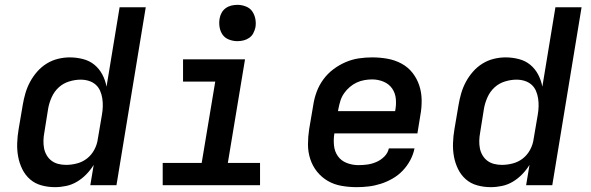

<svg xmlns="http://www.w3.org/2000/svg" viewBox="-20 -765 2440 793"><path d="M207 8Q178 8 151 0.5Q124 -7 104 -24.5Q84 -42 72 -66.5Q60 -91 55 -118Q50 -145 51 -174Q52 -203 57 -232L74 -332Q78 -356 85 -380Q92 -404 104 -426.5Q116 -449 133.5 -469Q151 -489 173 -502.5Q195 -516 219.5 -522Q244 -528 268 -528Q296 -528 323 -521Q350 -514 370 -497.5Q390 -481 402.5 -457.5Q415 -434 420 -407L474 -735H582L461 0H353L367 -84Q354 -63 336.5 -45Q319 -27 298 -14.5Q277 -2 253.5 3Q230 8 207 8ZM253 -84Q275 -84 298 -90Q321 -96 339.5 -110.5Q358 -125 369.5 -146.5Q381 -168 384 -191L401 -291Q404 -308 404.5 -325Q405 -342 402.5 -358.5Q400 -375 393.5 -390Q387 -405 375 -415.5Q363 -426 347 -431Q331 -436 313 -436Q290 -436 265.5 -428.5Q241 -421 222.5 -404Q204 -387 193.5 -363.5Q183 -340 179 -317L163 -217Q160 -201 159.5 -184.5Q159 -168 162 -152.5Q165 -137 173 -123.5Q181 -110 193 -101Q205 -92 220.5 -88Q236 -84 253 -84Z M1054 0H652V-92H813L869 -428H736V-520H992L921 -92H1054ZM960 -595Q943 -595 926 -601.5Q909 -608 899.5 -621.5Q890 -635 887 -652.5Q884 -670 887 -688Q889 -701 895.5 -712.5Q902 -724 912.5 -731.5Q923 -739 935.5 -742Q948 -745 961 -745Q978 -745 995 -738.5Q1012 -732 1021.5 -718.5Q1031 -705 1034.5 -687.5Q1038 -670 1035 -652Q1032 -639 1026 -627.5Q1020 -616 1009 -608.5Q998 -601 985.5 -598Q973 -595 960 -595Z M1453 8Q1421 8 1390 2.5Q1359 -3 1333.5 -18Q1308 -33 1289.5 -56Q1271 -79 1261.5 -108Q1252 -137 1252 -168.5Q1252 -200 1257 -232L1274 -332Q1278 -359 1288 -386Q1298 -413 1315.5 -437Q1333 -461 1357 -479Q1381 -497 1408 -508.5Q1435 -520 1462.5 -524Q1490 -528 1517 -528Q1549 -528 1580 -522.5Q1611 -517 1638 -502.5Q1665 -488 1683.5 -464.5Q1702 -441 1711.5 -412.5Q1721 -384 1721.5 -352Q1722 -320 1716 -288L1704 -214H1361Q1357 -189 1359.5 -164Q1362 -139 1375.5 -120Q1389 -101 1412 -92Q1435 -83 1460 -83Q1479 -83 1497.5 -85.5Q1516 -88 1534.5 -96Q1553 -104 1567.5 -118.5Q1582 -133 1586 -152H1692Q1687 -127 1674.5 -103.5Q1662 -80 1643.5 -60.5Q1625 -41 1601.5 -27.5Q1578 -14 1553 -6Q1528 2 1503 5Q1478 8 1453 8ZM1376 -306H1612Q1617 -331 1615 -355.5Q1613 -380 1600 -399Q1587 -418 1564.5 -427.5Q1542 -437 1517 -437Q1501 -437 1484.5 -434Q1468 -431 1453 -424Q1438 -417 1424.5 -405.5Q1411 -394 1401 -379.5Q1391 -365 1386 -349Q1381 -333 1378 -317Z M2007 8Q1978 8 1951 0.5Q1924 -7 1904 -24.5Q1884 -42 1872 -66.5Q1860 -91 1855 -118Q1850 -145 1851 -174Q1852 -203 1857 -232L1874 -332Q1878 -356 1885 -380Q1892 -404 1904 -426.5Q1916 -449 1933.5 -469Q1951 -489 1973 -502.5Q1995 -516 2019.5 -522Q2044 -528 2068 -528Q2096 -528 2123 -521Q2150 -514 2170 -497.5Q2190 -481 2202.5 -457.5Q2215 -434 2220 -407L2274 -735H2382L2261 0H2153L2167 -84Q2154 -63 2136.5 -45Q2119 -27 2098 -14.5Q2077 -2 2053.5 3Q2030 8 2007 8ZM2053 -84Q2075 -84 2098 -90Q2121 -96 2139.5 -110.5Q2158 -125 2169.5 -146.5Q2181 -168 2184 -191L2201 -291Q2204 -308 2204.5 -325Q2205 -342 2202.5 -358.5Q2200 -375 2193.5 -390Q2187 -405 2175 -415.5Q2163 -426 2147 -431Q2131 -436 2113 -436Q2090 -436 2065.5 -428.5Q2041 -421 2022.5 -404Q2004 -387 1993.5 -363.5Q1983 -340 1979 -317L1963 -217Q1960 -201 1959.5 -184.5Q1959 -168 1962 -152.5Q1965 -137 1973 -123.5Q1981 -110 1993 -101Q2005 -92 2020.5 -88Q2036 -84 2053 -84Z"/></svg>

Font: Iosevka SmBd Ex Obl
Style: Regular
Weight: 600
Width: 7
Italic angle: -9°
Monospace: yes
Designer: Belleve Invis
Foundry: Belleve Invis
Version: Version 32.5.0; ttfautohint (v1.8.4)